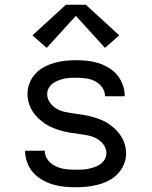

<svg xmlns="http://www.w3.org/2000/svg" viewBox="-20 -782 640 810"><path d="M299 8Q274 8 250 5.5Q226 3 202.5 -4Q179 -11 157.5 -23.5Q136 -36 120 -54Q104 -72 95 -95.5Q86 -119 86 -143Q86 -144 86 -144.5Q86 -145 86 -146H169Q169 -146 169 -145.5Q169 -145 169 -145Q169 -131 175.5 -118Q182 -105 192.5 -95.5Q203 -86 216 -80Q229 -74 242.5 -71Q256 -68 270.5 -67Q285 -66 299 -66Q313 -66 326.5 -66.5Q340 -67 353.5 -70Q367 -73 380 -77.5Q393 -82 404 -90Q415 -98 422 -110Q429 -122 429 -136Q429 -155 417.5 -171Q406 -187 389.5 -196.5Q373 -206 354 -210Q335 -214 316 -216.5Q297 -219 278 -222Q259 -225 240.5 -230Q222 -235 204.5 -242Q187 -249 171 -259.5Q155 -270 141 -283.5Q127 -297 117 -313Q107 -329 101.5 -347.5Q96 -366 96 -385Q96 -409 104.5 -431Q113 -453 129 -470.5Q145 -488 165.5 -499Q186 -510 208.5 -516.5Q231 -523 254.5 -525.5Q278 -528 301 -528Q325 -528 348.5 -525.5Q372 -523 394.5 -516Q417 -509 438 -496.5Q459 -484 474 -466Q489 -448 497.5 -425Q506 -402 506 -379Q506 -378 506 -377Q506 -376 506 -376H423Q423 -376 423 -376.5Q423 -377 423 -377Q423 -397 410.5 -414Q398 -431 380 -440Q362 -449 341.5 -451.5Q321 -454 301 -454Q288 -454 275 -453.5Q262 -453 249.5 -450Q237 -447 224.5 -442Q212 -437 201.5 -429Q191 -421 185 -409.5Q179 -398 179 -385Q179 -366 190.5 -349.5Q202 -333 218.5 -323.5Q235 -314 253.5 -310Q272 -306 291 -303.5Q310 -301 329 -298Q348 -295 366.5 -290Q385 -285 403 -278Q421 -271 437 -260.5Q453 -250 467 -236.5Q481 -223 491 -207Q501 -191 506.5 -172.5Q512 -154 512 -135Q512 -111 502.5 -88.5Q493 -66 476.5 -48.5Q460 -31 438.5 -20Q417 -9 394 -3Q371 3 347 5.5Q323 8 299 8ZM177 -580 117 -633 258 -762H342L483 -633L423 -580L300 -715Z"/></svg>

Font: Iosevka SS04 Extended
Style: Regular
Weight: 400
Width: 7
Monospace: yes
Designer: Belleve Invis
Foundry: Belleve Invis
Version: Version 19.0.0; ttfautohint (v1.8.4)